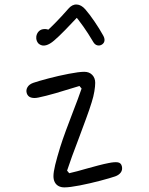

<svg xmlns="http://www.w3.org/2000/svg" viewBox="-20 -832 660 853"><path d="M217.5 -49.5Q217.5 -67.5 225.2 -99.5Q233 -131.5 247.5 -178.5Q257.5 -210.5 272.8 -252Q288 -293.5 303 -332Q314.5 -361.5 325.2 -390.2Q336 -419 342.5 -438.5L333 -450Q273.5 -431.5 227.8 -418.2Q182 -405 150 -398.5Q130.5 -394.5 117 -399Q103.5 -403.5 99 -417.5Q94.5 -431.5 102 -444.5Q109.5 -457.5 128 -464Q149.5 -471.5 195 -483.5Q240.5 -495.5 285.8 -504.2Q331 -513 354.5 -513Q376.5 -513 389.8 -499.2Q403 -485.5 403 -464Q403 -448.5 399.2 -425.8Q395.5 -403 387 -376.5Q378 -347 362.2 -304.2Q346.5 -261.5 331 -220Q295.5 -127.5 278 -74L287.5 -62.5Q305.5 -66.5 324 -71.5Q342.5 -76.5 361.5 -82Q388.5 -89.5 416 -96.8Q443.5 -104 462 -107.5Q488.5 -113 503.2 -110.8Q518 -108.5 521.5 -93Q525 -77.5 516.8 -66Q508.5 -54.5 492 -48.5Q470.5 -41 425 -29Q379.5 -17 334.5 -8.2Q289.5 0.5 266 0.5Q251 0.5 240 -5.5Q229 -11.5 223.2 -22.8Q217.5 -34 217.5 -49.5ZM149 -689Q157.5 -700 170.5 -702.2Q183.5 -704.5 195.2 -700Q207 -695.5 211.5 -687.5H181Q204.5 -708.5 229.2 -734Q254 -759.5 276 -784.5L283.5 -793Q300.5 -813 320.8 -812Q341 -811 359 -790.5Q378.5 -768 400.2 -736Q422 -704 438 -675Q445.5 -662 444.2 -651.5Q443 -641 433.5 -634.5Q424 -628 412.8 -630.5Q401.5 -633 394 -646L389.5 -653.5Q372.5 -682.5 350.5 -713.8Q328.5 -745 304 -774L338.5 -771Q300 -730 269.8 -699Q239.5 -668 220.5 -652Q201.5 -635.5 184.8 -631Q168 -626.5 155 -635.5Q147.5 -640.5 143.8 -649.5Q140 -658.5 141.2 -669.2Q142.5 -680 149 -689Z"/></svg>

Font: Monaspace Radon Var
Style: Regular
Weight: 400
Designer: Riley Cran and the Lettermatic Team
Version: Version 1.000 (Monaspace Radon Var)